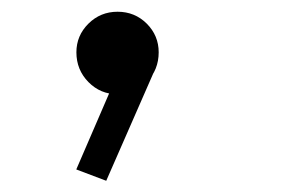

<svg xmlns="http://www.w3.org/2000/svg" viewBox="-20 -153 490 332"><path d="M183.3 10Q153.7 10 132.9 -11.1Q112.1 -32.3 112.1 -62.6Q112.1 -91.4 132.9 -112.1Q153.7 -132.7 183.3 -132.7Q213.1 -132.7 233.8 -112.1Q254.4 -91.4 254.4 -62.6Q254.4 -32.3 233.8 -11.1Q213.1 10 183.3 10ZM183.3 -25.3 246.6 -29.7 163.7 159.6 111.9 140Z"/></svg>

Font: League Mono Thin Condensed
Style: Regular
Weight: 100
Width: 1
Designer: Tyler Finck
Foundry: The League of Moveable Type / Tyler Finck
Version: Version 2.300;RELEASE